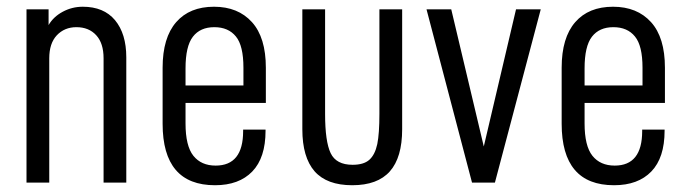

<svg xmlns="http://www.w3.org/2000/svg" viewBox="-20 -545 2054 573"><path d="M59.1 -517.1H125V-470.2Q139.6 -495.1 167 -509.8Q194.8 -524.9 227.1 -524.9Q289.6 -524.9 323.2 -484.9Q356.9 -444.3 356.9 -374V0H289.1V-371.1Q289.1 -416 267.1 -439.9Q245.1 -463.9 208 -463.9Q172.4 -463.9 149.4 -439.5Q127 -415.5 127 -371.1V0H59.1Z M533.7 -237.8V-176.8Q533.7 -109.4 557.1 -80.1Q580.6 -50.8 623.5 -50.8Q705.6 -50.8 705.6 -153.8V-158.2H772.5V-154.8Q772.5 -74.2 732.9 -33.2Q693.4 7.8 621.6 7.8Q465.3 7.8 465.3 -175.8V-342.8Q465.3 -432.6 505.9 -479Q545.9 -524.9 618.7 -524.9Q690.4 -524.9 731.9 -479Q773.4 -433.1 773.4 -342.8V-237.8ZM533.7 -340.8V-290H706.5V-342.8Q706.5 -408.7 684.1 -436Q661.6 -463.9 619.6 -463.9Q577.6 -463.9 555.7 -435.5Q533.7 -407.2 533.7 -340.8Z M918.9 -33.7Q882.3 -75.7 882.3 -159.2V-517.1H950.2V-205.1Q950.2 -122.6 966.8 -87.9Q983.4 -53.2 1032.2 -53.2Q1065.4 -53.2 1082 -67.9Q1099.1 -83 1106 -115.2Q1112.3 -146.5 1112.3 -205.1V-517.1H1180.2V-159.2Q1180.2 -75.2 1143.6 -33.7Q1106.9 7.8 1031.2 7.8Q955.6 7.8 918.9 -33.7Z M1252.9 -517.1H1326.7L1423.8 -107.9L1520 -517.1H1593.8L1457 0H1388.7Z M1724.6 -237.8V-176.8Q1724.6 -109.4 1748 -80.1Q1771.5 -50.8 1814.5 -50.8Q1896.5 -50.8 1896.5 -153.8V-158.2H1963.4V-154.8Q1963.4 -74.2 1923.8 -33.2Q1884.3 7.8 1812.5 7.8Q1656.2 7.8 1656.2 -175.8V-342.8Q1656.2 -432.6 1696.8 -479Q1736.8 -524.9 1809.6 -524.9Q1881.3 -524.9 1922.9 -479Q1964.4 -433.1 1964.4 -342.8V-237.8ZM1724.6 -340.8V-290H1897.5V-342.8Q1897.5 -408.7 1875 -436Q1852.5 -463.9 1810.5 -463.9Q1768.6 -463.9 1746.6 -435.5Q1724.6 -407.2 1724.6 -340.8Z"/></svg>

Font: D-DIN Condensed
Style: Regular
Weight: 400
Width: 3
Designer: Charles Nix
Foundry: Datto Inc.
Version: Version 1.00